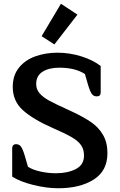

<svg xmlns="http://www.w3.org/2000/svg" viewBox="-20 -990 638 1024"><path d="M393 -912 270 -753 202 -797 305 -970ZM45 -48V-200Q45 -209 50 -215Q55 -221 66 -221Q82 -221 91.5 -208.5Q101 -196 112 -160L129 -101Q152 -85 194 -75.5Q236 -66 278 -66Q341 -66 384.5 -88.5Q428 -111 428 -160Q428 -193 412.5 -215.5Q397 -238 363 -258Q329 -278 262 -307Q159 -352 103.5 -401Q48 -450 48 -527Q48 -588 81 -629Q114 -670 168.5 -689.5Q223 -709 286 -709Q351 -709 413.5 -689.5Q476 -670 517 -638V-497Q517 -476 496 -476Q480 -476 470.5 -488Q461 -500 450 -536L433 -595Q382 -629 296 -629Q241 -629 207 -607.5Q173 -586 173 -542Q173 -513 191.5 -492Q210 -471 242 -453.5Q274 -436 338 -407L364 -395Q426 -366 466 -338.5Q506 -311 529.5 -270.5Q553 -230 553 -173Q553 -79 480 -32.5Q407 14 290 14Q229 14 158 -3.5Q87 -21 45 -48Z"/></svg>

Font: Maitree Semibold
Style: Regular
Weight: 600
Designer: CadsonDemak Team
Foundry: CadsonDemak
Version: Version 1.010